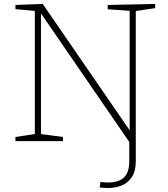

<svg xmlns="http://www.w3.org/2000/svg" viewBox="-20 -713 849 970"><path d="M525 237Q514 237 504 236Q494 235 484 234L487 206Q498 207 506.5 208Q515 209 523 209Q580 209 606.5 183.5Q633 158 633 101V-6L637 10L181 -654L187 -655V-26L178 -37L298 -21V0H58V-21L165 -37L156 -26V-667L164 -657L58 -667V-688L196 -693L641 -46L635 -45V-668L644 -658L524 -666V-688L764 -693V-672L657 -656L666 -667V99Q666 154 645 183.5Q624 213 592 225Q560 237 525 237Z"/></svg>

Font: Bitter Thin ExtraLight
Style: Regular
Weight: 250
Version: Version 2.002